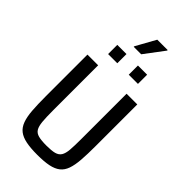

<svg xmlns="http://www.w3.org/2000/svg" viewBox="-324 -1164 1256 1256"><g transform="rotate(45 304.0 -536.0)"><path d="M304 8Q242 8 200 -0.5Q158 -9 132.5 -29Q107 -49 94 -84.5Q81 -120 77 -173.5Q73 -227 73 -302V-688H172V-267Q172 -206 175.5 -168.5Q179 -131 191 -111Q203 -91 230 -84Q257 -77 304 -77Q351 -77 377.5 -84Q404 -91 416.5 -111Q429 -131 432 -168.5Q435 -206 435 -267V-688H534V-302Q534 -227 530 -173.5Q526 -120 513.5 -84.5Q501 -49 475.5 -29Q450 -9 408.5 -0.5Q367 8 304 8ZM166 -786V-871H251V-786ZM357 -786V-871H442V-786ZM251 -938V-943L327 -1080H423V-1075L320 -938Z"/></g></svg>

Font: Saira SemiCondensed Medium
Style: Regular
Weight: 500
Width: 4
Designer: Hector Gatti with collaboration of the Omnibus-Type team
Foundry: Omnibus-Type
Version: Version 1.101